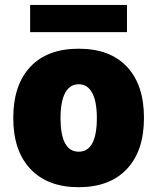

<svg xmlns="http://www.w3.org/2000/svg" viewBox="-20 -759 640 784"><path d="M301.3 -560.1C215.8 -560.1 150.4 -535.6 104 -486.3C57.6 -437 34.2 -367.7 34.2 -277.3C34.2 -187.5 57.6 -118.2 104.5 -68.8C150.9 -19.5 216.8 5.4 301.3 5.4C385.7 5.4 451.7 -19.5 498 -68.8C544.4 -118.2 567.9 -187.5 567.9 -277.3C567.9 -367.7 544.9 -437 498.5 -486.3C452.1 -535.6 386.7 -560.1 301.3 -560.1ZM301.3 -415C349.6 -415 375.5 -366.7 375.5 -277.3C375.5 -185.5 350.6 -139.6 301.3 -139.6C252 -139.6 227.1 -185.5 227.1 -277.3C227.1 -366.7 252.9 -415 301.3 -415ZM103 -738.8V-627.9H498.5V-738.8Z"/></svg>

Font: Estedad Black
Style: Regular
Weight: 900
Designer: Amin Abedi
Version: Version 7.3